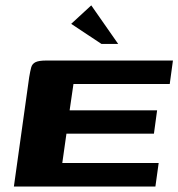

<svg xmlns="http://www.w3.org/2000/svg" viewBox="-20 -681 651 701"><path d="M30.7 0 86.5 -398.7Q90.3 -421.5 93.9 -434.8Q97.5 -448.1 109.8 -454.1Q122 -460 149.1 -460H611.4L599.7 -374.2H248.2L234.2 -278.1H553.6L542 -193H222.6L207.4 -85.8H559.3L547.4 0ZM350.3 -520.7 239.9 -593.9 313.2 -661.4 411.4 -520.7Z"/></svg>

Font: Genos Thin
Style: Italic
Weight: 100
Italic angle: -8°
Designer: Robert E. Leuschke
Foundry: Robert E. Leuschke
Version: Version 1.010